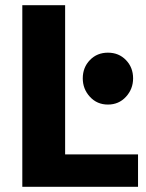

<svg xmlns="http://www.w3.org/2000/svg" viewBox="-20 -720 564 740"><path d="M66 -700H231V-125H512V0H66ZM396 -317Q354 -317 326.5 -347Q299 -377 299 -418Q299 -460 326.5 -488.5Q354 -517 396 -517Q438 -517 465.5 -488.5Q493 -460 493 -418Q493 -377 465.5 -347Q438 -317 396 -317Z"/></svg>

Font: Moderustic
Style: Bold
Weight: 700
Designer: Tural Alisoy
Foundry: TAFT Foundry
Version: Version 2.120